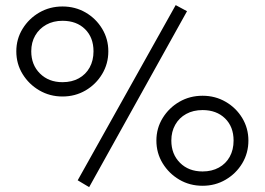

<svg xmlns="http://www.w3.org/2000/svg" viewBox="-20 -736 1063 771"><path d="M338 15.5 292 -12 685.5 -715.5 731 -691ZM231 -348.5Q180 -348.5 138 -373Q96 -397.5 70.8 -438.5Q45.5 -479.5 45.5 -530Q45.5 -579.5 70.8 -620.5Q96 -661.5 138 -685.8Q180 -710 231 -710Q282 -710 323.8 -685.8Q365.5 -661.5 390.2 -620.5Q415 -579.5 415 -530Q415 -480 390.2 -438.8Q365.5 -397.5 323.8 -373Q282 -348.5 231 -348.5ZM231 -406Q268.5 -406 296.5 -421.5Q324.5 -437 340 -465Q355.5 -493 355.5 -530Q355.5 -585.5 321.5 -619Q287.5 -652.5 231 -652.5Q194 -652.5 165.8 -636.8Q137.5 -621 121.5 -593.5Q105.5 -566 105.5 -530Q105.5 -475.5 140.5 -440.8Q175.5 -406 231 -406ZM793.5 10Q742 10 700.2 -14.5Q658.5 -39 633.2 -80.2Q608 -121.5 608 -171.5Q608 -221 633.2 -262Q658.5 -303 700.2 -327.2Q742 -351.5 793.5 -351.5Q844.5 -351.5 886.2 -327.2Q928 -303 952.8 -262Q977.5 -221 977.5 -171.5Q977.5 -121.5 952.8 -80.2Q928 -39 886.2 -14.5Q844.5 10 793.5 10ZM793.5 -47.5Q830.5 -47.5 858.8 -63Q887 -78.5 902.5 -106.5Q918 -134.5 918 -171.5Q918 -227 883.8 -260.5Q849.5 -294 793.5 -294Q756 -294 727.8 -278.5Q699.5 -263 683.8 -235.2Q668 -207.5 668 -171.5Q668 -117 702.8 -82.2Q737.5 -47.5 793.5 -47.5Z"/></svg>

Font: Geologica Roman ExtraLight
Style: Regular
Weight: 250
Designer: Sindre Bremnes, Frode Helland
Foundry: Monokrom Skriftforlag AS
Version: Version 1.010;gftools[0.9.28]